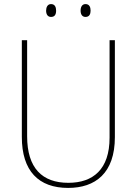

<svg xmlns="http://www.w3.org/2000/svg" viewBox="-20 -911 669 941"><path d="M206 -859C206 -842 213 -828 230 -828C249 -828 255 -841 255 -859C255 -876 249 -891 230 -891C213 -891 206 -875 206 -859ZM375 -859C375 -842 382 -828 399 -828C418 -828 424 -842 424 -859C424 -876 418 -891 399 -891C382 -891 375 -876 375 -859ZM543 -239V-714H517V-236C517 -81 436 -15 315 -15C187 -15 113 -87 113 -243V-714H87V-240C87 -73 169 10 314 10C447 10 543 -62 543 -239Z"/></svg>

Font: Noto Sans Gurmukhi SemiCondensed Thin
Style: Regular
Weight: 100
Width: 4
Designer: Jelle Bosma - Monotype Design Team
Foundry: Monotype Imaging Inc.
Version: Version 2.004